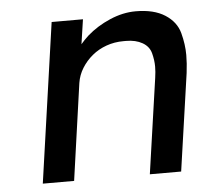

<svg xmlns="http://www.w3.org/2000/svg" viewBox="-44 -583 683 629"><g transform="rotate(-5 297.5 -268.0)"><path d="M72 0 147 -525H250L238 -444Q249 -457 263 -470Q296 -499 339 -517.5Q382 -536 424 -536Q484 -536 520.5 -512.5Q557 -489 567 -451.5Q577 -414 577 -379Q577 -352 573 -320L527 0H424L469 -313Q472 -333 472 -350Q472 -371 466 -394Q460 -417 438 -429.5Q416 -442 385 -442Q381 -442 376 -442Q346 -442 319.5 -432.5Q293 -423 272.5 -406Q252 -389 238 -366.5Q224 -344 220 -318L175 0Z"/></g></svg>

Font: Lexend
Style: Italic
Weight: 400
Italic angle: -8.13011°
Designer: Bonnie Shaver-Troup, Thomas Jockin
Foundry: Lexend
Version: Version 1.007